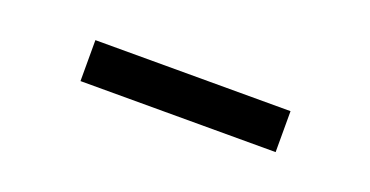

<svg xmlns="http://www.w3.org/2000/svg" viewBox="-22 -794 543 282"><g transform="rotate(20 250.0 -653.0)"><path d="M98 -621V-685H403V-621Z"/></g></svg>

Font: Nunito Sans 12pt ExtraLight 12pt SemiBold
Style: Regular
Weight: 600
Version: Version 3.101;gftools[0.9.27]